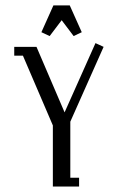

<svg xmlns="http://www.w3.org/2000/svg" viewBox="-20 -684 432 704"><path d="M32.2 -480V-512.2H113.8L216.8 -272L330.1 -525.9L359.9 -512.2L237.8 -237.8V-32.2H270V0H173.8V-224.1L64 -480ZM131.8 -565.9 175.8 -664.1H235.8L279.8 -565.9L250 -551.8L206.1 -609.9L162.1 -551.8Z"/></svg>

Font: Gawaa
Style: Regular
Weight: 400
Designer: T. Christopher White
Version: Version 1.0